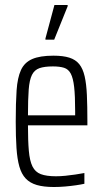

<svg xmlns="http://www.w3.org/2000/svg" viewBox="-20 -741 413 769"><path d="M196 8Q155 8 127.5 0Q100 -8 83 -26Q66 -44 57.5 -74Q49 -104 46 -148.5Q43 -193 43 -254Q43 -329 46.5 -379.5Q50 -430 64 -460.5Q78 -491 109 -504.5Q140 -518 194 -518Q233 -518 258 -510Q283 -502 297.5 -484Q312 -466 319 -435.5Q326 -405 328 -360.5Q330 -316 330 -256V-239H92Q92 -177 95.5 -137Q99 -97 110 -74.5Q121 -52 143.5 -43.5Q166 -35 204 -35Q222 -35 242 -37Q262 -39 282 -42Q302 -45 318 -48V-5Q305 -2 284.5 1Q264 4 241 6Q218 8 196 8ZM281 -259V-296Q281 -357 277 -392.5Q273 -428 263.5 -446Q254 -464 236.5 -469.5Q219 -475 192 -475Q158 -475 138 -468Q118 -461 108 -441Q98 -421 95 -382.5Q92 -344 92 -279H301ZM162 -582V-587L198 -721H251V-716L197 -582Z"/></svg>

Font: Saira ExtraCondensed Light
Style: Regular
Weight: 300
Width: 2
Designer: Hector Gatti with collaboration of the Omnibus-Type team
Foundry: Omnibus-Type
Version: Version 1.101